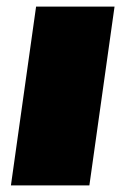

<svg xmlns="http://www.w3.org/2000/svg" viewBox="-20 -560 379 580"><path d="M326 -540 250 0H13L89 -540Z"/></svg>

Font: Pathway Extreme SemiCondensed Black
Style: Italic
Weight: 900
Width: 4
Italic angle: -8°
Version: Version 1.001;gftools[0.9.26]